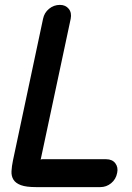

<svg xmlns="http://www.w3.org/2000/svg" viewBox="-20 -755 541 785"><path d="M414 -104Q439 -104 451.5 -87.5Q464 -71 459 -48Q454 -22 434.5 -6Q415 10 390 10H128Q87 10 65.5 2Q44 -6 35 -20.5Q26 -35 27 -55Q28 -75 33 -99L156 -678Q161 -703 180.5 -719Q200 -735 225 -735Q248 -735 261 -719Q274 -703 269 -678L146 -101Q147 -104 152 -104Z"/></svg>

Font: VDS
Style: Bold Italic
Weight: 700
Designer: artmaker
Foundry: artmaker
Version: Version 1.000 2009 initial release